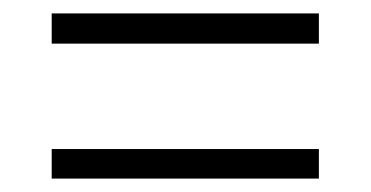

<svg xmlns="http://www.w3.org/2000/svg" viewBox="-20 -500 553 286"><path d="M57 -480V-435H455V-480ZM57 -278V-234H455V-278Z"/></svg>

Font: Noto Serif Sinhala SemiCondensed Light
Style: Regular
Weight: 300
Width: 4
Designer: Jelle Bosma - Monotype Design Team
Foundry: Monotype Imaging Inc.
Version: Version 2.007